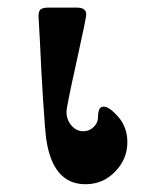

<svg xmlns="http://www.w3.org/2000/svg" viewBox="-20 -470 395 499"><path d="M80.1 -428.2Q80.1 -441.4 85.9 -445.8Q91.8 -450.2 105 -450.2H180.2Q204.1 -450.2 204.1 -432.1Q204.1 -423.3 178.5 -307.6Q152.8 -191.9 152.8 -179.2Q152.8 -159.2 165.5 -144Q178.2 -128.9 196.8 -128.9Q211.9 -128.9 223.4 -139.9Q234.9 -150.9 234.9 -167Q234.9 -192.9 249 -192.9Q264.2 -192.9 287.6 -166Q311 -139.2 311 -100.1Q311 -57.1 279.5 -24.2Q248 8.8 202.1 8.8Q117.2 8.8 100.1 -108.9Q97.2 -129.9 92 -209.5Q86.9 -289.1 84 -357.9Z"/></svg>

Font: CMU Serif
Style: Bold
Weight: 700
Version: Version 0.7.0